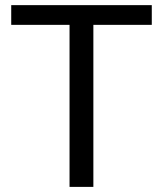

<svg xmlns="http://www.w3.org/2000/svg" viewBox="-20 -731 637 751"><path d="M573.7 -633.8H345.2V0H252V-633.8H23.9V-710.9H573.7Z"/></svg>

Font: SteelSelectRoboto
Style: Roboto-Regular
Weight: 400
Designer: Google
Version: Version 2.137; 2017